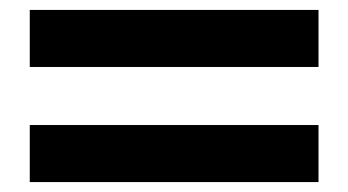

<svg xmlns="http://www.w3.org/2000/svg" viewBox="-20 -485 702 387"><path d="M40 -350V-465H622V-350ZM40 -118V-233H622V-118Z"/></svg>

Font: Zen Dots
Style: Regular
Weight: 400
Designer: Yoshimichi Ohira
Foundry: A-1 Corp ZenFonts
Version: Version 1.000; ttfautohint (v1.8.3)